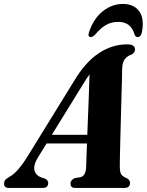

<svg xmlns="http://www.w3.org/2000/svg" viewBox="-65 -928 725 948"><path d="M122.5 -151Q98.5 -111.5 105.5 -86Q112.5 -60.5 141.5 -51L158.5 -45.5Q173 -37.5 173 -25Q173 0 145.5 0H-20.5Q-45 0 -45 -21.5Q-45 -31 -39.8 -38.5Q-34.5 -46 -18 -55.5Q2 -65 26 -93Q50 -121 74.5 -161.5L301 -528.5Q356.5 -621.5 422.8 -665.2Q489 -709 561.5 -709Q584 -709 593 -702Q602 -695 601.5 -684Q601.5 -669 586.5 -659.5Q564 -652.5 551.5 -636Q539 -619.5 538 -587Q538 -568 537 -529.8Q536 -491.5 534.5 -442.8Q533 -394 531.8 -342.2Q530.5 -290.5 529.2 -243Q528 -195.5 527.2 -160.2Q526.5 -125 526.5 -110Q526.5 -82.5 532 -70Q537.5 -57.5 564 -46.5Q577 -38 577 -24.5Q576.5 0 549 0H305.5Q293 0 288 -6.2Q283 -12.5 283 -21.5Q283 -39 304 -48.5L334 -53.5Q347.5 -58 353.8 -71.8Q360 -85.5 360.5 -106Q361 -122.5 362 -152.2Q363 -182 364.5 -219.5H165ZM338.5 -501.5 191 -262.5H366Q368 -313.5 370.2 -368.2Q372.5 -423 374.2 -473.2Q376 -523.5 377 -560.5Q369.5 -550.5 360 -536.2Q350.5 -522 338.5 -501.5ZM518.5 -820Q484.5 -820 458 -804.5Q431.5 -789 406 -758.5Q393.5 -745 384 -745Q366 -745 375 -770.5Q397.5 -837 442.8 -872.8Q488 -908.5 542 -908.5Q595.5 -908.5 622 -872.8Q648.5 -837 636 -770.5Q631.5 -745 613.5 -745Q604 -745 599 -758.5Q581.5 -820 518.5 -820Z"/></svg>

Font: Fraunces 144pt Soft
Style: Bold Italic
Weight: 700
Italic angle: -16°
Version: Version 1.000;[b76b70a41]